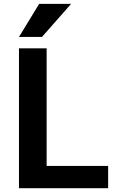

<svg xmlns="http://www.w3.org/2000/svg" viewBox="-20 -983 639 1003"><path d="M184.6 -962.9H351.6L199.2 -790H79.1ZM223.6 -730.5V-116.2H544.9V0H79.1V-730.5Z"/></svg>

Font: Mgen+ 1c bold
Style: Bold
Weight: 700
Designer: [Source Han Sans]
Ryoko NISHIZUKA  (kana & ideographs); Paul D. Hunt (Latin, Greek & Cyrillic); Wenlong ZHANG  (bopomofo
Version: Version 1.059.20150602